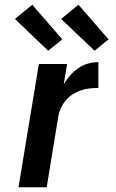

<svg xmlns="http://www.w3.org/2000/svg" viewBox="-20 -790 490 810"><path d="M58 0 144 -520H263L249 -435Q261 -455 276.5 -472.5Q292 -490 311 -503Q330 -516 352 -522Q374 -528 395 -528V-419Q377 -419 358.5 -417Q340 -415 322 -409Q304 -403 287.5 -392.5Q271 -382 258 -367Q245 -352 237 -334.5Q229 -317 226 -299L177 0ZM379 -576 238 -710 311 -770 438 -624ZM183 -576 43 -710 116 -770 243 -624Z"/></svg>

Font: Iosevka Aile
Style: Bold Italic
Weight: 700
Italic angle: -9°
Designer: Belleve Invis
Foundry: Belleve Invis
Version: Version 28.0.1; ttfautohint (v1.8.4)